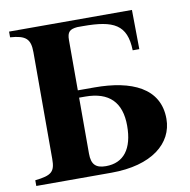

<svg xmlns="http://www.w3.org/2000/svg" viewBox="-77 -752 821 828"><g transform="rotate(-10 333.5 -338.0)"><path d="M554 -676H16V-651C84 -646 104 -629 104 -570V-103C104 -47 89 -33 16 -25V0H345C523 0 619 -81 619 -188C619 -323 499 -375 337 -375H264V-595C264 -631 276 -641 309 -644H334C468 -644 524 -617 527 -504H556ZM264 -343H290C396 -343 447 -290 447 -188C447 -87 405 -32 327 -32C283 -32 264 -50 264 -98Z"/></g></svg>

Font: STIXGeneral
Style: Bold
Weight: 700
Designer: MicroPress Inc., with final additions and corrections provided by Coen Hoffman, Elsevier (retired)
Version: Version 1.1.0